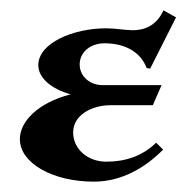

<svg xmlns="http://www.w3.org/2000/svg" viewBox="-20 -348 362 373"><path d="M117.2 -164.8C54.2 -148.4 18.6 -112.5 18.6 -77.6C18.6 -31.7 81.3 4.9 162.4 4.9C216.6 4.9 262.5 -22.5 296.9 -57.4L283.4 -70.8C256.6 -44.7 223.4 -33.9 186.5 -33.9C149.9 -33.9 122.1 -58.8 122.1 -90.8C122.1 -124.8 158.7 -143.6 194.8 -143.6H276.9L293.9 -182.6H179.4C154.1 -182.6 134.8 -200.2 134.8 -222.7C134.8 -247.6 156.7 -263.9 182.9 -263.9C222.2 -263.9 252.9 -247.6 264.9 -215.8L271.7 -214.6L322 -314.2L297.6 -327.9C283.2 -296.4 258.5 -289.3 238 -289.3C222.7 -289.3 204.8 -293 186.5 -293C122.1 -293 54.4 -264.4 54.4 -221.4C54.4 -196.5 80.1 -175 117.2 -164.8Z"/></svg>

Font: RisaltypS01
Style: Medium
Weight: 500
Italic angle: -9°
Designer: gluk
Foundry: gluk
Version: Version 0.24